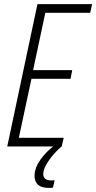

<svg xmlns="http://www.w3.org/2000/svg" viewBox="-20 -708 465 928"><path d="M15 0 161 -688H425L416 -646H199L140 -369H329L321 -327H132L71 -42H288L278 0ZM217 200Q191 200 175.5 192.5Q160 185 153.5 171.5Q147 158 147 142Q147 104 175.5 63.5Q204 23 250 -10L278 0Q260 14 239.5 37.5Q219 61 204 87Q189 113 189 134Q189 147 198 155.5Q207 164 228 164Q231 164 234 164Q237 164 244 163L236 199Q231 200 225.5 200Q220 200 217 200Z"/></svg>

Font: Saira Condensed ExtraLight
Style: Italic
Weight: 250
Width: 3
Italic angle: -12°
Designer: Hector Gatti with collaboration of the Omnibus-Type team
Foundry: Omnibus-Type
Version: Version 1.101